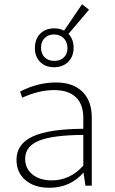

<svg xmlns="http://www.w3.org/2000/svg" viewBox="-20 -878 545 908"><path d="M235 -560Q195 -560 170 -585Q145 -610 145 -650Q145 -693 170 -718.5Q195 -744 237 -744Q263 -744 283 -733L368 -858L401 -832L304 -718Q328 -692 328 -652Q328 -611 302.5 -585.5Q277 -560 235 -560ZM237 -590Q265 -590 282 -606.5Q299 -623 299 -650Q299 -679 281.5 -697Q264 -715 235 -715Q208 -715 191 -698Q174 -681 174 -653Q174 -624 191 -607Q208 -590 237 -590ZM213 10Q143 10 100.5 -26Q58 -62 58 -122Q58 -197 134.5 -232.5Q211 -268 374 -269V-320Q374 -385 338.5 -418.5Q303 -452 236 -452Q164 -452 85 -416L75 -445Q158 -488 245 -488Q325 -488 369.5 -444.5Q414 -401 414 -322V0H384L375 -62Q312 10 213 10ZM99 -127Q99 -81 133.5 -53Q168 -25 225 -25Q312 -25 374 -95V-240Q229 -239 164 -212.5Q99 -186 99 -127Z"/></svg>

Font: Cantarell Light
Style: Regular
Weight: 300
Designer: Dave Crossland, Nikolaus Waxweiler, Florian Fecher, Jacques Le Bailly, Eben Sorkin, Alexei Vanyashin, Alexios Zavras, Em
Version: Version 0.303